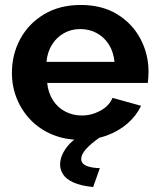

<svg xmlns="http://www.w3.org/2000/svg" viewBox="-20 -553 639 773"><path d="M304 10Q241 10 190 -11.5Q139 -33 103 -70.5Q67 -108 47.5 -156.5Q28 -205 28 -259Q28 -334 61.5 -396Q95 -458 157.5 -495.5Q220 -533 305 -533Q391 -533 452 -495.5Q513 -458 545.5 -396.5Q578 -335 578 -264Q578 -252 577 -239.5Q576 -227 575 -219H170Q174 -179 193.5 -149Q213 -119 243.5 -103.5Q274 -88 309 -88Q349 -88 384.5 -107.5Q420 -127 433 -159L548 -127Q529 -87 493.5 -56Q458 -25 410 -7.5Q362 10 304 10ZM167 -304H441Q437 -344 418.5 -373.5Q400 -403 370 -419.5Q340 -436 303 -436Q267 -436 237.5 -419.5Q208 -403 189.5 -373.5Q171 -344 167 -304ZM222 110Q222 76 247 42Q272 8 324 -21H366L382 0Q345 26 326 47.5Q307 69 307 87Q307 105 326.5 114Q346 123 382 124L355 200Q305 195 275.5 181.5Q246 168 234 149Q222 130 222 110Z"/></svg>

Font: Raleway Thin
Style: Bold
Weight: 700
Version: Version 4.026